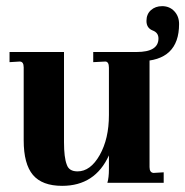

<svg xmlns="http://www.w3.org/2000/svg" viewBox="-20 -594 602 624"><path d="M182 10Q117 10 87 -25.5Q57 -61 57 -138V-375Q57 -394 44 -394L11 -392V-425H188V-132Q188 -82 197 -59Q204 -37 232 -37Q274 -37 304 -90Q334 -143 334 -220V-374Q334 -394 322 -394L283 -392V-425H466V-51Q466 -33 479 -32L512 -34V0H329Q334 -17 334 -44V-89Q289 10 182 10ZM435 -395 424 -425Q495 -425 495 -469Q495 -488 476 -495Q456 -503 456 -526Q456 -548 470.5 -561Q485 -574 507 -574Q531 -574 546.5 -557.5Q562 -541 562 -516Q562 -396 435 -395Z"/></svg>

Font: UnnaBold
Style: Bold
Weight: 700
Designer: Jorge de Buen Unna
Foundry: Omnibus-Type
Version: Version 2.008;hotconv 1.0.109;makeotfexe 2.5.65596